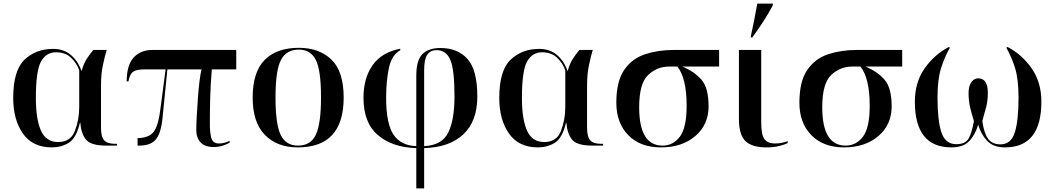

<svg xmlns="http://www.w3.org/2000/svg" viewBox="-20 -816 5910 1076"><path d="M271 10Q323 10 365 -15.5Q407 -41 428 -128H430Q435 -66 462.5 -33Q490 0 576 0H636V-10H625Q582 -10 564 -29.5Q546 -49 546 -101V-337Q546 -401 557 -452.5Q568 -504 578 -536H503Q483 -512 466 -486Q449 -460 438 -420H436Q416 -476 376 -509Q336 -542 278 -542Q181 -542 117.5 -481.5Q54 -421 54 -267Q54 -145 108.5 -67.5Q163 10 271 10ZM306 -20Q238 -20 209.5 -84Q181 -148 181 -266Q181 -420 210 -471.5Q239 -523 294 -523Q346 -523 378 -492.5Q410 -462 424 -422V-217Q424 -146 400 -83Q376 -20 306 -20Z M1178 8Q1200 8 1220 3Q1240 -2 1267 -16V-27Q1238 -12 1207 -12Q1172 -12 1164 -44Q1156 -76 1156 -120Q1156 -194 1158 -268Q1160 -342 1167 -427H1304V-536H834Q767 -536 728.5 -493Q690 -450 690 -360H700Q707 -400 725.5 -413.5Q744 -427 787 -427H908L880 -213Q868 -112 841.5 -77.5Q815 -43 751 -42V0H760Q826 0 854.5 -36Q883 -72 891 -157L918 -427H1110Q1104 -409 1098.5 -364.5Q1093 -320 1089 -266Q1085 -212 1082.5 -163Q1080 -114 1080 -87Q1080 -44 1104 -18Q1128 8 1178 8Z M1649 10Q1906 10 1906 -269Q1906 -416 1837.5 -482Q1769 -548 1655 -548Q1530 -548 1463 -480Q1396 -412 1396 -269Q1396 -130 1464.5 -60Q1533 10 1649 10ZM1650 0Q1582 0 1553 -60Q1524 -120 1524 -269Q1524 -422 1554.5 -480Q1585 -538 1655 -538Q1719 -538 1749 -482Q1779 -426 1779 -269Q1779 -124 1750.5 -62Q1722 0 1650 0Z M2313 240H2357V14Q2499 10 2577 -63.5Q2655 -137 2655 -275Q2655 -424 2600 -485.5Q2545 -547 2448 -547Q2382 -547 2347.5 -513Q2313 -479 2313 -392V3Q2227 0 2185.5 -61Q2144 -122 2144 -268Q2144 -365 2160 -437Q2176 -509 2223 -534V-543Q2119 -523 2068 -450.5Q2017 -378 2017 -268Q2017 -128 2097.5 -59Q2178 10 2313 14ZM2357 3V-423Q2357 -484 2374.5 -509.5Q2392 -535 2427 -535Q2480 -535 2503.5 -481Q2527 -427 2527 -275Q2527 -144 2492 -73Q2457 -2 2357 3Z M2995 10Q3047 10 3089 -15.5Q3131 -41 3152 -128H3154Q3159 -66 3186.5 -33Q3214 0 3300 0H3360V-10H3349Q3306 -10 3288 -29.5Q3270 -49 3270 -101V-337Q3270 -401 3281 -452.5Q3292 -504 3302 -536H3227Q3207 -512 3190 -486Q3173 -460 3162 -420H3160Q3140 -476 3100 -509Q3060 -542 3002 -542Q2905 -542 2841.5 -481.5Q2778 -421 2778 -267Q2778 -145 2832.5 -67.5Q2887 10 2995 10ZM3030 -20Q2962 -20 2933.5 -84Q2905 -148 2905 -266Q2905 -420 2934 -471.5Q2963 -523 3018 -523Q3070 -523 3102 -492.5Q3134 -462 3148 -422V-217Q3148 -146 3124 -83Q3100 -20 3030 -20Z M3684 10Q3802 10 3876.5 -53.5Q3951 -117 3951 -220Q3951 -324 3911 -369.5Q3871 -415 3804 -443H4010V-536H3755Q3668 -536 3595 -512Q3522 -488 3478 -424Q3434 -360 3434 -240Q3434 -127 3501 -58.5Q3568 10 3684 10ZM3693 0Q3562 0 3562 -215Q3562 -348 3612 -395.5Q3662 -443 3730 -443H3776Q3828 -378 3828 -223Q3828 -100 3790 -50Q3752 0 3693 0Z M4274 10Q4315 10 4345.5 2.5Q4376 -5 4394 -14V-25Q4361 -12 4324 -12Q4281 -12 4263.5 -37Q4246 -62 4246 -130V-536H4121V-150Q4121 -60 4158 -25Q4195 10 4274 10ZM4188 -606H4196Q4228 -650 4257 -694.5Q4286 -739 4311 -786V-796H4224Q4216 -752 4207 -705Q4198 -658 4188 -614Z M4710 10Q4828 10 4902.5 -53.5Q4977 -117 4977 -220Q4977 -324 4937 -369.5Q4897 -415 4830 -443H5036V-536H4781Q4694 -536 4621 -512Q4548 -488 4504 -424Q4460 -360 4460 -240Q4460 -127 4527 -58.5Q4594 10 4710 10ZM4719 0Q4588 0 4588 -215Q4588 -348 4638 -395.5Q4688 -443 4756 -443H4802Q4854 -378 4854 -223Q4854 -100 4816 -50Q4778 0 4719 0Z M5312 10Q5377 10 5410.5 -24Q5444 -58 5462 -117Q5477 -64 5512 -27Q5547 10 5612 10Q5816 10 5816 -246Q5816 -355 5761.5 -433Q5707 -511 5626 -553L5620 -548Q5650 -495 5669 -433.5Q5688 -372 5688 -268Q5688 -140 5667 -73.5Q5646 -7 5587 -7Q5539 -7 5516.5 -39.5Q5494 -72 5485 -138Q5497 -179 5506.5 -215.5Q5516 -252 5516 -296Q5516 -377 5462 -377Q5438 -377 5423 -354.5Q5408 -332 5408 -296Q5408 -252 5416.5 -215.5Q5425 -179 5438 -137Q5427 -74 5409 -41Q5391 -8 5339 -8Q5278 -8 5256 -74Q5234 -140 5234 -268Q5234 -371 5253.5 -433Q5273 -495 5303 -548L5298 -553Q5217 -511 5162 -433Q5107 -355 5107 -246Q5107 10 5312 10Z"/></svg>

Font: Noto Serif Display Semi
Style: Regular
Weight: 600
Designer: Monotype Design Team
Foundry: Monotype Imaging Inc.
Version: Version 1.900